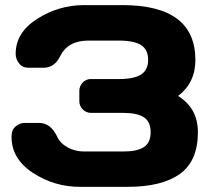

<svg xmlns="http://www.w3.org/2000/svg" viewBox="-20 -724 821 748"><path d="M24.9 -190.9Q24.9 -219.7 42 -232.4Q59.1 -245.1 75.2 -245.1H132.8Q177.7 -245.1 203.1 -190.9Q215.3 -165 244.1 -149.4Q272.9 -133.8 308.1 -133.8H460.9Q514.2 -133.8 540.5 -150.9Q566.9 -168 566.9 -209Q566.9 -250 540.5 -267.1Q514.2 -284.2 460.9 -284.2H335Q315.9 -284.2 302.5 -297.6Q289.1 -311 289.1 -330.1V-370.1Q289.1 -388.2 302 -402.1Q314.9 -416 333 -416H442.9Q502 -416 529.5 -433.6Q557.1 -451.2 557.1 -491Q557.1 -530.8 529.5 -548.3Q502 -565.9 442.9 -565.9H324.2Q245.1 -565.9 214.8 -505.9Q192.9 -460 148.9 -460H90.8Q67.4 -460 54.2 -477.1Q41 -494.1 41 -514.2Q41 -597.2 125 -650.6Q209 -704.1 307.1 -704.1H457Q741.2 -704.1 741.2 -490.2Q741.2 -401.4 673.8 -350.1Q751 -302.2 751 -209Q751 -96.2 680.4 -46.1Q609.9 3.9 478 3.9H291Q191.9 3.9 108.4 -50.5Q24.9 -105 24.9 -190.9Z"/></svg>

Font: Days One
Style: Regular
Weight: 400
Designer: Alexander Kalachev, Alexey Maslov, Jovanny Lemonad
Foundry: Alexander Kalachev, Alexey Maslov, Jovanny Lemonad
Version: Version 1.002